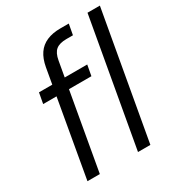

<svg xmlns="http://www.w3.org/2000/svg" viewBox="-170 -828 875 941"><g transform="rotate(-30 267.0 -357.5)"><path d="M51 0 154 -586Q162 -630 181.5 -658.5Q201 -687 233.5 -701Q266 -715 310 -715H358L347 -655H310Q271 -655 251 -639Q231 -623 224 -583L121 0ZM52 -436 63 -496H336L325 -436ZM337 0 464 -715H534L407 0Z"/></g></svg>

Font: DM Sans 28pt Light
Style: Italic
Weight: 300
Italic angle: -10°
Version: Version 4.004;gftools[0.9.30]